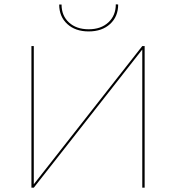

<svg xmlns="http://www.w3.org/2000/svg" viewBox="-20 -872 818 892"><path d="M255 -851H266Q266 -799 300.5 -767.5Q335 -736 392 -736Q449 -736 483.5 -768Q518 -800 518 -852L529 -851Q529 -795 491.5 -760.5Q454 -726 392 -726Q330 -726 292.5 -760.5Q255 -795 255 -851ZM652 0H641V-642L137 0H126V-658H137V-16L641 -658H652Z"/></svg>

Font: Ysabeau SC Hairline
Style: Regular
Weight: 100
Designer: Christian Thalmann (Catharsis Fonts)
Version: Version 0.003